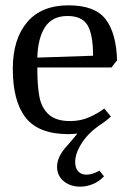

<svg xmlns="http://www.w3.org/2000/svg" viewBox="-20 -496 481 720"><path d="M120 -243V-238Q120 -173 128 -132Q136 -91 163 -66.5Q190 -42 243 -42Q283 -42 316 -57Q349 -72 371 -89L396 -59Q370 -36 351 -25Q308 6 285 43Q262 80 262 111Q262 135 273.5 147Q285 159 304 159Q326 159 353 144L370 165Q353 184 329 194Q305 204 281 204Q244 204 219 183.5Q194 163 194 129Q194 90 234 48Q261 17 270 5Q248 7 237 7Q125 7 76.5 -54.5Q28 -116 28 -238Q28 -349 81.5 -412.5Q135 -476 237 -476Q336 -476 376 -424Q416 -372 419 -270L398 -243ZM120 -280 329 -287Q329 -366 308.5 -401Q288 -436 233 -436Q176 -436 149 -394.5Q122 -353 120 -280Z"/></svg>

Font: Caladea
Style: Regular
Weight: 400
Designer: Carolina Giovagnoli and Andres Torresi
Foundry: Carolina Giovagnoli & Andres Torresi
Version: Version 1.001